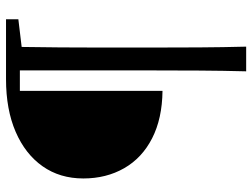

<svg xmlns="http://www.w3.org/2000/svg" viewBox="-120 -589 838 638"><g transform="rotate(-90 299.0 -270.0)"><path d="M316 -623V-149Q224 -150 158.5 -183.5Q93 -217 59 -276.5Q25 -336 25 -412Q25 -490 65.5 -547.5Q106 -605 180 -637Q254 -669 355 -669H554V-628L462 -617Q461 -554 460.5 -489Q460 -424 460 -359V-181Q460 -104 460.5 -26Q461 52 463 129H381Q383 53 383.5 -24.5Q384 -102 384 -181V-623Z"/></g></svg>

Font: Source Serif Pro
Style: Regular
Weight: 400
Designer: Frank Grießhammer
Foundry: Adobe Systems Incorporated
Version: Version 3.001;hotconv 1.0.111;makeotfexe 2.5.65597